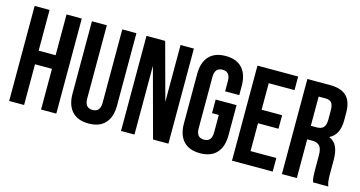

<svg xmlns="http://www.w3.org/2000/svg" viewBox="-76 -1032 2563 1366"><g transform="rotate(15 1205.5 -349.5)"><path d="M149.9 -299.8V0H40V-700.2H149.9V-399.9H274.9V-700.2H387.2V0H274.9V-299.8Z M461.9 -700.2H571.8V-160.2Q571.8 -91.8 628.9 -91.8Q685.5 -91.8 685.5 -160.2V-700.2H789.6V-167Q789.6 -82.5 747.8 -36.9Q706.1 8.8 626 8.8Q545.9 8.8 503.9 -36.9Q461.9 -82.5 461.9 -167Z M1099.6 0 962.9 -506.8V0H863.8V-700.2H1001.5L1114.7 -280.8V-700.2H1212.9V0Z M1456.5 -290V-390.1H1610.4V-168Q1610.4 -83.5 1568.4 -37.8Q1526.4 7.8 1446.3 7.8Q1366.2 7.8 1324.2 -37.8Q1282.2 -83.5 1282.2 -168V-532.2Q1282.2 -616.7 1324.2 -662.4Q1366.2 -708 1446.3 -708Q1526.4 -708 1568.4 -662.4Q1610.4 -616.7 1610.4 -532.2V-463.9H1506.3V-539.1Q1506.3 -607.9 1449.7 -607.9Q1392.6 -607.9 1392.6 -539.1V-161.1Q1392.6 -92.8 1449.7 -92.8Q1506.3 -92.8 1506.3 -161.1V-290Z M1791 -600.1V-404.8H1941.9V-305.2H1791V-100.1H1981V0H1681.2V-700.2H1981V-600.1Z M2390.6 0H2278.8Q2274.9 -12.2 2273.4 -18.3Q2272 -24.4 2270.3 -41.7Q2268.6 -59.1 2268.6 -85.9V-195.8Q2268.6 -244.1 2251.5 -264.6Q2234.4 -285.2 2196.8 -285.2H2158.7V0H2048.8V-700.2H2214.8Q2299.3 -700.2 2338.6 -660.6Q2377.9 -621.1 2377.9 -539.1V-483.9Q2377.9 -376 2305.7 -341.8Q2345.2 -325.2 2362.1 -288.1Q2378.9 -251 2378.9 -192.9V-85Q2378.9 -26.9 2390.6 0ZM2211.9 -600.1H2158.7V-384.8H2201.7Q2234.4 -384.8 2251 -401.6Q2267.6 -418.5 2267.6 -459V-527.8Q2267.6 -565.4 2254.4 -582.8Q2241.2 -600.1 2211.9 -600.1Z"/></g></svg>

Font: VL Bebas Neue Bold
Style: Regular
Weight: 700
Designer: Ryoichi Tsunekawa
Foundry: Ryoichi Tsunekawa
Version: Version 1.300